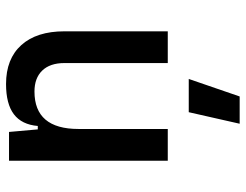

<svg xmlns="http://www.w3.org/2000/svg" viewBox="-108 -459 802 626"><g transform="rotate(-90 293.0 -146.0)"><path d="M400.4 0V-336.9Q400.4 -383.8 376 -409.2Q351.6 -434.6 307.6 -434.6Q185.5 -434.6 185.5 -291L155.3 -423.8H195.3Q199.7 -476.1 233.4 -501.7Q267.1 -527.3 332 -527.3Q414.1 -527.3 459 -477.5Q503.9 -427.7 503.9 -336.9V0ZM82 0V-517.6H175.8L185.5 -408.2V0ZM202.6 234.4 240.2 68.4H348.6L291.5 234.4Z"/></g></svg>

Font: Cascadia Mono
Style: Regular
Weight: 400
Monospace: yes
Designer: Aaron Bell
Foundry: Saja Typeworks
Version: Version 2102.003